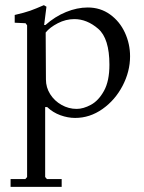

<svg xmlns="http://www.w3.org/2000/svg" viewBox="-20 -443 559 744"><path d="M21 281V251H78L85 243V-345L79 -353L37 -355V-385Q76 -394 97 -401.5Q118 -409 150 -423L160 -417L151 -346H156Q193 -379 236 -396.5Q279 -414 320 -414Q369 -414 406.5 -387Q444 -360 464 -316.5Q484 -273 484 -225Q484 -166 455 -110.5Q426 -55 377 -20.5Q328 14 271 14Q243 14 214 3.5Q185 -7 163 -28H155V243L162 251H219V281ZM404 -192Q404 -294 360.5 -331.5Q317 -369 268 -369Q235 -369 204 -353Q173 -337 157 -317L158 -135Q158 -104 174.5 -78Q191 -52 218.5 -36.5Q246 -21 277 -21Q303 -21 332.5 -37Q362 -53 383 -91Q404 -129 404 -192Z"/></svg>

Font: EB Squaramond
Style: Regular
Weight: 400
Designer: Jake Brussel Faria
Foundry: Jake Brussel Faria
Version: Version 0.002